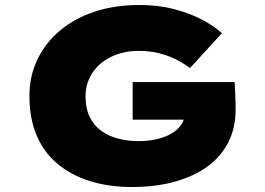

<svg xmlns="http://www.w3.org/2000/svg" viewBox="-20 -740 1061 770"><path d="M510 10Q416 10 340 -14Q264 -38 209.5 -84Q155 -130 126.5 -198Q98 -266 98 -355Q98 -435 130 -501.5Q162 -568 220 -617Q278 -666 359 -693Q440 -720 538 -720Q615 -720 678 -703.5Q741 -687 789.5 -661.5Q838 -636 870 -607L742 -467Q718 -485 688 -500.5Q658 -516 620 -526Q582 -536 535 -536Q490 -536 451 -522.5Q412 -509 383.5 -485Q355 -461 339 -427.5Q323 -394 323 -355Q323 -305 340 -270.5Q357 -236 386.5 -215Q416 -194 454.5 -184Q493 -174 536 -174Q577 -174 611.5 -182.5Q646 -191 670.5 -206Q695 -221 708.5 -242.5Q722 -264 722 -290V-314L751 -260H512V-411H921Q922 -397 923 -373Q924 -349 924.5 -328Q925 -307 925 -302Q925 -227 895.5 -169Q866 -111 811 -71.5Q756 -32 679.5 -11Q603 10 510 10Z"/></svg>

Font: Lexend Peta Black
Style: Regular
Weight: 900
Version: Version 1.007